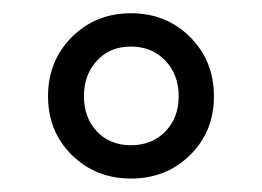

<svg xmlns="http://www.w3.org/2000/svg" viewBox="-20 -720 392 287"><path d="M51.8 -576.2Q51.8 -628.9 87.4 -664.6Q123 -700.2 175.8 -700.2Q228.5 -700.2 264.2 -664.6Q299.8 -628.9 299.8 -576.2Q299.8 -523.4 264.2 -488.3Q228.5 -453.1 175.8 -453.1Q123 -453.1 87.4 -488.3Q51.8 -523.4 51.8 -576.2ZM247.1 -576.2Q247.1 -608.4 227.1 -629.4Q207 -650.4 175.8 -650.4Q144.5 -650.4 125 -629.4Q105.5 -608.4 105.5 -576.2Q105.5 -543.9 125 -523.4Q144.5 -502.9 175.8 -502.9Q207 -502.9 227.1 -523.4Q247.1 -543.9 247.1 -576.2Z"/></svg>

Font: Altinn-DIN Condensed
Style: Regular
Weight: 400
Width: 3
Designer: Charles Nix
Foundry: Altinn
Version: Version 2.00